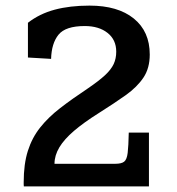

<svg xmlns="http://www.w3.org/2000/svg" viewBox="-20 -668 635 688"><path d="M65.4 0Q64.9 -3.4 64.9 -7.3Q64.9 -11.2 64.9 -14.6Q64.9 -80.1 79.8 -127.2Q94.7 -174.3 123.8 -210.9Q152.8 -247.6 195.8 -280.8Q238.8 -314 295.4 -351.6Q334 -377.9 356 -398.2Q377.9 -418.5 387.2 -438.2Q396.5 -458 396.5 -482.9Q396.5 -525.4 365.5 -550Q334.5 -574.7 283.7 -574.7Q214.8 -574.7 189.7 -543.7Q164.6 -512.7 163.1 -457L80.1 -461.9V-586.4Q121.6 -618.7 176 -633.3Q230.5 -647.9 300.8 -647.9Q402.3 -647.9 459.5 -601.6Q516.6 -555.2 516.6 -472.7Q516.6 -423.8 494.1 -390.1Q471.7 -356.4 430.7 -327.1Q389.6 -297.9 333 -262.2Q280.3 -229 245.1 -199Q210 -168.9 192.6 -139.9Q175.3 -110.8 175.3 -81.1H393.1Q415 -81.1 424.8 -88.6Q434.6 -96.2 437.5 -120.1Q440.4 -144 441.4 -192.9H513.7V0Z"/></svg>

Font: Kameron SemiBold
Style: Regular
Weight: 600
Designer: Vernon Adams
Foundry: Vernon Adams
Version: Version 1.100